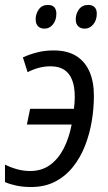

<svg xmlns="http://www.w3.org/2000/svg" viewBox="-28 -749 438 779"><path d="M97.7 9.8Q64.9 9.8 37.6 3.9Q10.3 -2 -7.8 -10.3V-81.1Q16.1 -69.3 41.5 -62.3Q66.9 -55.2 94.7 -55.2Q141.1 -55.2 174.8 -79.6Q208.5 -104 230.5 -146.7Q252.4 -189.5 262.7 -243.7H81.1L94.2 -307.6H272Q273.4 -318.8 274.4 -331.3Q275.4 -343.8 275.4 -355Q275.4 -397.5 264.4 -425Q253.4 -452.6 231.9 -466.3Q210.4 -480 177.7 -480Q151.9 -480 128.7 -473.6Q105.5 -467.3 84 -456.1L64.9 -516.1Q89.8 -527.8 121.6 -536.1Q153.3 -544.4 189.5 -544.4Q244.1 -544.4 280.3 -522.5Q316.4 -500.5 334.7 -459.2Q353 -418 353 -360.4Q353 -310.5 344.5 -258.5Q335.9 -206.5 317.4 -158.7Q298.8 -110.8 268.8 -72.8Q238.8 -34.7 196.5 -12.5Q154.3 9.8 97.7 9.8ZM315.9 -632.8Q299.3 -632.8 289.3 -642.3Q279.3 -651.9 279.3 -670.4Q279.3 -693.4 292.5 -711.2Q305.7 -729 330.1 -729Q347.2 -729 356 -719.7Q364.7 -710.4 364.7 -693.8Q364.7 -667 350.3 -649.9Q335.9 -632.8 315.9 -632.8ZM152.8 -632.8Q136.2 -632.8 126.5 -642.3Q116.7 -651.9 116.7 -670.4Q116.7 -693.4 129.6 -711.2Q142.6 -729 166.5 -729Q178.2 -729 185.5 -724.9Q192.9 -720.7 196.8 -712.9Q200.7 -705.1 200.7 -693.8Q200.7 -667 186.8 -649.9Q172.9 -632.8 152.8 -632.8Z"/></svg>

Font: Open Sans SemiCondensed
Style: Italic
Weight: 400
Width: 4
Italic angle: -12°
Designer: Monotype Design Team
Foundry: Monotype Imaging Inc.
Version: Version 3.000